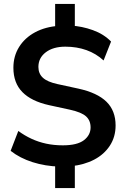

<svg xmlns="http://www.w3.org/2000/svg" viewBox="-20 -840 640 975"><path d="M260 115V-16L283 6Q210 4 145.5 -16.5Q81 -37 34 -74L73 -175Q104 -152 139.5 -135.5Q175 -119 214.5 -110.5Q254 -102 299 -102Q372 -102 406 -128Q440 -154 440 -193Q440 -228 417 -249Q394 -270 335 -283L229 -306Q139 -326 93.5 -372.5Q48 -419 48 -496Q48 -555 77 -601.5Q106 -648 158 -676Q210 -704 280 -709L260 -694V-820H360V-694L339 -710Q396 -707 451.5 -687Q507 -667 544 -629L506 -533Q468 -568 419 -585.5Q370 -603 312 -603Q250 -603 212.5 -574.5Q175 -546 175 -500Q175 -466 198 -445Q221 -424 272 -413L378 -390Q474 -369 520.5 -323.5Q567 -278 567 -203Q567 -145 538 -100.5Q509 -56 458.5 -29.5Q408 -3 341 4L360 -17V115Z"/></svg>

Font: Nunito Sans 12pt ExtraLight 12pt
Style: Bold
Weight: 700
Version: Version 3.101;gftools[0.9.27]